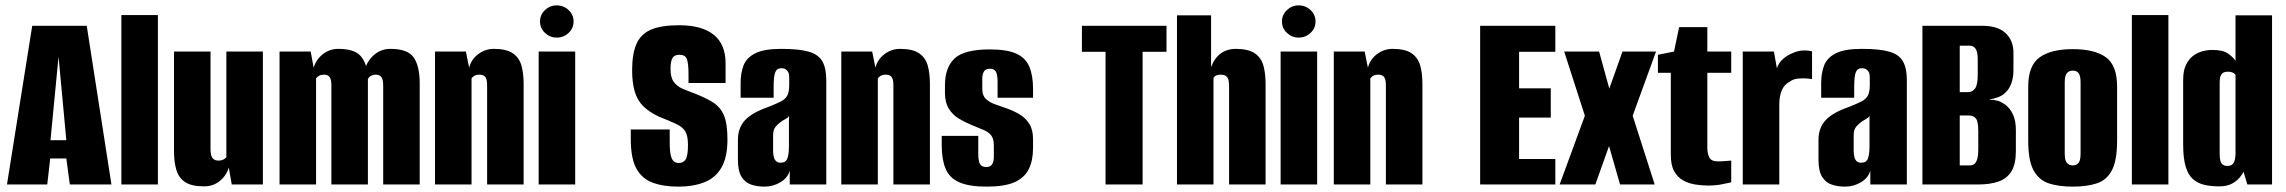

<svg xmlns="http://www.w3.org/2000/svg" viewBox="-20 -687 8512 715"><path d="M6 0 100 -591H303L395 0H240L227 -97H167L156 0ZM168 -165H227L198 -476Z M432 0V-631H568V0Z M740 7Q694 7 670 -8.5Q646 -24 637 -53.5Q628 -83 628 -124V-495H764V-130Q764 -118 766.5 -109Q769 -100 775.5 -94.5Q782 -89 794 -89Q802 -89 807.5 -91Q813 -93 817 -96Q821 -99 823 -102V-495H959V0H843L832 -63Q823 -33 798.5 -13Q774 7 740 7Z M1021 0V-495H1137L1148 -435Q1157 -465 1182 -485Q1207 -505 1240 -505Q1297 -505 1320.5 -481Q1344 -457 1349 -411H1335Q1340 -450 1367.5 -477.5Q1395 -505 1434 -505Q1499 -505 1521 -472.5Q1543 -440 1543 -376V0H1407V-369Q1407 -390 1400.5 -399.5Q1394 -409 1380 -409Q1370 -409 1361.5 -404.5Q1353 -400 1350 -392V0H1214V-371Q1214 -391 1207.5 -400Q1201 -409 1187 -409Q1176 -409 1168.5 -405Q1161 -401 1157 -395V0Z M1600 0V-495H1715L1727 -435Q1735 -466 1761 -485.5Q1787 -505 1819 -505Q1865 -505 1889 -489Q1913 -473 1921.5 -444Q1930 -415 1930 -374V0H1794V-367Q1794 -377 1793 -384.5Q1792 -392 1789 -397.5Q1786 -403 1780.5 -406Q1775 -409 1765 -409Q1758 -409 1752 -407Q1746 -405 1742 -401.5Q1738 -398 1736 -395V0Z M1986 0V-495H2122V0ZM2053 -547Q2028 -547 2009.5 -564.5Q1991 -582 1991 -607Q1991 -632 2009.5 -649.5Q2028 -667 2053 -667Q2079 -667 2097.5 -649.5Q2116 -632 2116 -607Q2116 -582 2097.5 -564.5Q2079 -547 2053 -547Z M2506 8Q2450 8 2410 -7Q2370 -22 2349.5 -60Q2329 -98 2329 -169V-205Q2365 -205 2401.5 -205Q2438 -205 2474 -205V-157Q2474 -125 2478 -108.5Q2482 -92 2489.5 -86Q2497 -80 2508 -80Q2525 -80 2533.5 -93.5Q2542 -107 2542 -147Q2542 -182 2531.5 -198.5Q2521 -215 2497 -226Q2473 -237 2433 -253Q2397 -270 2375 -292Q2353 -314 2343.5 -347Q2334 -380 2334 -425Q2334 -486 2350 -523Q2366 -560 2404 -576.5Q2442 -593 2509 -593Q2594 -593 2638 -557.5Q2682 -522 2682 -451V-378Q2648 -378 2613.5 -378Q2579 -378 2544 -378V-409Q2544 -451 2538 -467Q2532 -483 2510 -483Q2491 -483 2484 -470.5Q2477 -458 2477 -430Q2477 -398 2489.5 -381.5Q2502 -365 2522 -356.5Q2542 -348 2564 -340Q2608 -323 2635.5 -305.5Q2663 -288 2676 -257Q2689 -226 2689 -168Q2689 -102 2667 -63.5Q2645 -25 2603.5 -8.5Q2562 8 2506 8Z M2827 8Q2800 8 2777.5 0.5Q2755 -7 2741.5 -28.5Q2728 -50 2728 -92V-166Q2728 -211 2754.5 -239.5Q2781 -268 2842 -289Q2872 -301 2888.5 -309.5Q2905 -318 2912 -331.5Q2919 -345 2919 -370V-400Q2919 -411 2915.5 -418Q2912 -425 2905.5 -429Q2899 -433 2890 -433Q2873 -433 2867 -418Q2861 -403 2861 -365V-323H2738V-378Q2738 -415 2749 -443.5Q2760 -472 2792.5 -488.5Q2825 -505 2890 -505Q2956 -505 2992 -494.5Q3028 -484 3042.5 -458.5Q3057 -433 3057 -389V0H2921V-52Q2914 -25 2886.5 -8.5Q2859 8 2827 8ZM2887 -81Q2906 -81 2912 -96.5Q2918 -112 2918 -143V-256Q2915 -249 2904.5 -243.5Q2894 -238 2885 -231Q2872 -221 2865.5 -211Q2859 -201 2859 -182V-126Q2859 -111 2862 -101Q2865 -91 2871 -86Q2877 -81 2887 -81Z M3113 0V-495H3228L3240 -435Q3248 -466 3274 -485.5Q3300 -505 3332 -505Q3378 -505 3402 -489Q3426 -473 3434.5 -444Q3443 -415 3443 -374V0H3307V-367Q3307 -377 3306 -384.5Q3305 -392 3302 -397.5Q3299 -403 3293.5 -406Q3288 -409 3278 -409Q3271 -409 3265 -407Q3259 -405 3255 -401.5Q3251 -398 3249 -395V0Z M3654 8Q3588 8 3551.5 -8.5Q3515 -25 3501 -59.5Q3487 -94 3487 -145V-181H3623V-115Q3623 -89 3629 -77Q3635 -65 3653 -65Q3668 -65 3674.5 -75Q3681 -85 3681 -103V-145Q3681 -170 3671.5 -182.5Q3662 -195 3643 -203Q3624 -211 3597 -222Q3573 -232 3550.5 -245.5Q3528 -259 3513.5 -282Q3499 -305 3499 -341V-369Q3499 -436 3535 -469.5Q3571 -503 3666 -503Q3729 -503 3764 -487.5Q3799 -472 3813 -439Q3827 -406 3827 -357V-323H3695V-381Q3695 -408 3689 -419.5Q3683 -431 3667 -431Q3650 -431 3644 -420.5Q3638 -410 3638 -395V-354Q3638 -331 3652 -318Q3666 -305 3687.5 -298Q3709 -291 3730 -283Q3755 -274 3777 -261Q3799 -248 3813 -226Q3827 -204 3827 -169V-136Q3827 -89 3811 -57Q3795 -25 3758 -8.5Q3721 8 3654 8Z M4097 0V-494H4009V-591H4324V-494H4235V0Z M4363 0V-630H4490V-437Q4502 -470 4525.5 -487.5Q4549 -505 4582 -505Q4628 -505 4652 -489Q4676 -473 4684.5 -444Q4693 -415 4693 -374V0H4557V-367Q4557 -376 4556 -383.5Q4555 -391 4552 -396.5Q4549 -402 4543 -405.5Q4537 -409 4526 -409Q4518 -409 4512 -407Q4506 -405 4503.5 -402.5Q4501 -400 4499 -397V0Z M4749 0V-495H4885V0ZM4816 -547Q4791 -547 4772.5 -564.5Q4754 -582 4754 -607Q4754 -632 4772.5 -649.5Q4791 -667 4816 -667Q4842 -667 4860.5 -649.5Q4879 -632 4879 -607Q4879 -582 4860.5 -564.5Q4842 -547 4816 -547Z M4947 0V-495H5062L5074 -435Q5082 -466 5108 -485.5Q5134 -505 5166 -505Q5212 -505 5236 -489Q5260 -473 5268.5 -444Q5277 -415 5277 -374V0H5141V-367Q5141 -377 5140 -384.5Q5139 -392 5136 -397.5Q5133 -403 5127.5 -406Q5122 -409 5112 -409Q5105 -409 5099 -407Q5093 -405 5089 -401.5Q5085 -398 5083 -395V0Z M5492 0V-591H5772V-494H5637V-358H5755V-249H5637V-95H5772V0Z M5788 0 5882 -256 5805 -495H5935L5973 -357L6022 -495H6147L6060 -256L6142 0H6013L5972 -143L5921 0Z M6341 4Q6317 4 6292.5 0Q6268 -4 6247.5 -15.5Q6227 -27 6214.5 -49.5Q6202 -72 6202 -111V-416H6154V-483L6214 -495L6233 -586H6338V-495H6427V-416H6338V-135Q6338 -117 6345 -101.5Q6352 -86 6378 -86Q6391 -86 6408 -87.5Q6425 -89 6427 -89V-8Q6425 -8 6398.5 -2Q6372 4 6341 4Z M6470 0V-495H6586L6597 -433Q6604 -453 6619.5 -467Q6635 -481 6653 -488Q6687 -505 6728 -496V-392Q6727 -393 6712 -394.5Q6697 -396 6677.5 -394.5Q6658 -393 6645 -383Q6624 -372 6615 -350Q6606 -328 6606 -298V0Z M6851 8Q6824 8 6801.5 0.5Q6779 -7 6765.5 -28.5Q6752 -50 6752 -92V-166Q6752 -211 6778.5 -239.5Q6805 -268 6866 -289Q6896 -301 6912.5 -309.5Q6929 -318 6936 -331.5Q6943 -345 6943 -370V-400Q6943 -411 6939.5 -418Q6936 -425 6929.5 -429Q6923 -433 6914 -433Q6897 -433 6891 -418Q6885 -403 6885 -365V-323H6762V-378Q6762 -415 6773 -443.5Q6784 -472 6816.5 -488.5Q6849 -505 6914 -505Q6980 -505 7016 -494.5Q7052 -484 7066.5 -458.5Q7081 -433 7081 -389V0H6945V-52Q6938 -25 6910.5 -8.5Q6883 8 6851 8ZM6911 -81Q6930 -81 6936 -96.5Q6942 -112 6942 -143V-256Q6939 -249 6928.5 -243.5Q6918 -238 6909 -231Q6896 -221 6889.5 -211Q6883 -201 6883 -182V-126Q6883 -111 6886 -101Q6889 -91 6895 -86Q6901 -81 6911 -81Z M7139 0V-591H7361Q7420 -591 7449 -563.5Q7478 -536 7478 -491V-425Q7478 -399 7470.5 -377.5Q7463 -356 7448 -342Q7437 -331 7421 -325Q7405 -319 7389 -317V-316Q7404 -316 7418.5 -312Q7433 -308 7449 -296Q7466 -283 7476.5 -260Q7487 -237 7487 -203V-124Q7487 -76 7470.5 -49Q7454 -22 7422.5 -11Q7391 0 7347 0ZM7278 -71H7315Q7325 -71 7332 -76Q7339 -81 7343 -94.5Q7347 -108 7347 -132V-199Q7347 -235 7338 -246Q7329 -257 7312 -257H7278ZM7278 -344H7310Q7325 -344 7335 -357.5Q7345 -371 7345 -409V-465Q7345 -494 7337 -505.5Q7329 -517 7315 -517H7278Z M7699 8Q7647 8 7610 -4Q7573 -16 7553 -52.5Q7533 -89 7533 -163V-364Q7533 -443 7575.5 -473.5Q7618 -504 7699 -504Q7780 -504 7822 -474Q7864 -444 7864 -364V-164Q7864 -89 7844.5 -52.5Q7825 -16 7788 -4Q7751 8 7699 8ZM7699 -71Q7713 -71 7720.5 -80.5Q7728 -90 7728 -115V-381Q7728 -404 7721 -414Q7714 -424 7699 -424Q7685 -424 7677 -414.5Q7669 -405 7669 -381V-115Q7669 -90 7677 -80.5Q7685 -71 7699 -71Z M7919 0V-631H8055V0Z M8244 7Q8214 7 8189.5 1.5Q8165 -4 8147 -19.5Q8129 -35 8119.5 -66Q8110 -97 8110 -150V-389Q8110 -424 8120.5 -445.5Q8131 -467 8147 -479Q8163 -491 8181.5 -496Q8200 -501 8218 -501Q8258 -501 8276.5 -488Q8295 -475 8305 -461V-630H8441V0H8349L8335 -47Q8331 -39 8320.5 -26Q8310 -13 8291.5 -3Q8273 7 8244 7ZM8275 -69Q8284 -69 8290 -72.5Q8296 -76 8299 -82.5Q8302 -89 8303.5 -97.5Q8305 -106 8305 -118V-408Q8304 -410 8300.5 -413Q8297 -416 8291 -418Q8285 -420 8276 -420Q8266 -420 8260.5 -417Q8255 -414 8251.5 -408.5Q8248 -403 8247 -395Q8246 -387 8246 -376V-113Q8246 -99 8248.5 -89Q8251 -79 8257.5 -74Q8264 -69 8275 -69Z"/></svg>

Font: Alumni Sans Thin ExtraBold
Style: Regular
Weight: 800
Version: Version 1.018